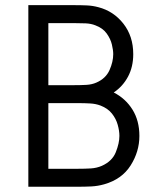

<svg xmlns="http://www.w3.org/2000/svg" viewBox="-20 -711 609 731"><path d="M413.1 -358.9Q458 -335.9 484.4 -293.7Q510.7 -251.5 510.7 -193.4Q510.7 -133.8 477.3 -81.1Q443.8 -28.3 376.5 -9.3Q352.1 -2.4 327.6 -1.2Q303.2 0 274.4 0H87.9V-691.4H259.8Q288.6 -691.4 310.5 -690.4Q332.5 -689.5 354.5 -683.6Q412.6 -668.5 450 -620.6Q487.3 -572.8 487.3 -504.9Q487.3 -456.5 467.5 -419.4Q447.8 -382.3 413.1 -358.9ZM164.1 -386.7H259.8Q288.6 -386.7 309.3 -387.9Q330.1 -389.2 346.7 -396.5Q382.8 -412.1 397 -444.1Q411.1 -476.1 411.1 -504.9Q411.1 -520 406 -541.5Q400.9 -563 386.2 -583.5Q371.6 -604 342.8 -614.7Q326.7 -621.1 306.2 -622.1Q285.6 -623 259.8 -623H164.1ZM164.1 -318.4V-68.4H274.4Q304.2 -68.4 326.4 -69.8Q348.6 -71.3 367.7 -79.6Q407.2 -97.2 420.9 -131.6Q434.6 -166 434.6 -193.4Q434.6 -212.9 428.2 -235.8Q421.9 -258.8 406.2 -278.6Q390.6 -298.3 362.8 -309.1Q344.7 -315.9 324 -317.1Q303.2 -318.4 274.4 -318.4Z"/></svg>

Font: Gidole
Style: Regular
Weight: 400
Version: Version 2.100; ttfautohint (v1.8.4.7-5d5b)